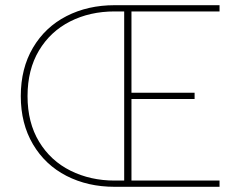

<svg xmlns="http://www.w3.org/2000/svg" viewBox="-20 -719 925 739"><path d="M729 -362V-338H486V-24H825V0H421Q318 0 236 -42Q154 -84 107 -163.5Q60 -243 60 -349Q60 -456 107 -535.5Q154 -615 236 -657Q318 -699 421 -699H825V-675H486V-362ZM421 -24H458V-675H421Q326 -675 250 -636.5Q174 -598 130 -524.5Q86 -451 86 -349Q86 -247 130.5 -173.5Q175 -100 251.5 -62Q328 -24 421 -24Z"/></svg>

Font: Prompt Thin
Style: Regular
Weight: 100
Designer: Katatrad Team
Foundry: CadsonDemak
Version: Version 1.030